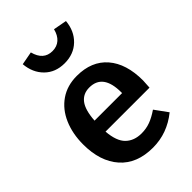

<svg xmlns="http://www.w3.org/2000/svg" viewBox="-238 -908 1025 1025"><g transform="rotate(-45 274.5 -395.5)"><path d="M508 -225H176Q182 -148 216 -115Q250 -82 306 -82Q341 -82 372 -93.5Q403 -105 438 -129L491 -56Q403 15 295 15Q174 15 108.5 -59Q43 -133 43 -261Q43 -342 71 -406.5Q99 -471 152 -507.5Q205 -544 278 -544Q389 -544 450 -473.5Q511 -403 511 -277Q511 -267 508 -225ZM384 -314Q384 -453 281 -453Q234 -453 207.5 -418.5Q181 -384 176 -308H384ZM118 -792 193 -806Q213 -729 280 -729Q314 -729 336.5 -749Q359 -769 368 -806L444 -792Q438 -723 393.5 -680Q349 -637 280 -637Q211 -637 167.5 -680Q124 -723 118 -792Z"/></g></svg>

Font: Fira Sans Medium
Style: Regular
Weight: 500
Designer: bBox Type GmbH & Carrois Corporate GbR & Edenspiekermann AG
Foundry: bBox Type GmbH & Carrois Corporate GbR & Edenspiekermann AG
Version: Version 4.301